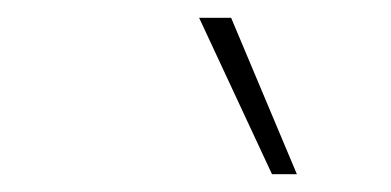

<svg xmlns="http://www.w3.org/2000/svg" viewBox="-20 -828 440 216"><path d="M286 -632 204 -808H240L314 -632Z"/></svg>

Font: Encode Sans Condensed Thin
Style: Regular
Weight: 100
Width: 3
Designer: Multiple Designers
Foundry: Impallari Type
Version: Version 3.000; ttfautohint (v1.8.3) -l 8 -r 50 -G 200 -x 14 